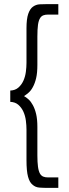

<svg xmlns="http://www.w3.org/2000/svg" viewBox="-20 -766 338 935"><path d="M264 149V98H214Q200 98 190.5 94Q181 90 175 80Q168 68 165 46Q162 24 162 -9V-148Q162 -185 156 -210.5Q150 -236 140 -254Q131 -271 119.5 -281.5Q108 -292 97 -298Q108 -305 119.5 -315Q131 -325 140 -342Q150 -360 156 -385.5Q162 -411 162 -450V-588Q162 -623 165 -645Q168 -667 176 -679Q182 -688 191.5 -691.5Q201 -695 214 -695H264V-746H213Q192 -746 173.5 -745Q155 -744 140 -733Q126 -723 117.5 -698.5Q109 -674 109 -628V-460Q109 -440 106 -416.5Q103 -393 94 -373Q85 -353 69.5 -339.5Q54 -326 30 -325V-270Q54 -269 69.5 -255.5Q85 -242 94 -222Q103 -202 106 -178.5Q109 -155 109 -135V14Q109 67 116.5 94.5Q124 122 138 133Q152 146 171.5 147.5Q191 149 213 149Z"/></svg>

Font: Josefin Slab Thin Medium
Style: Regular
Weight: 500
Version: Version 2.000